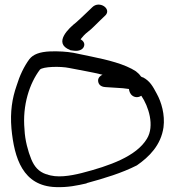

<svg xmlns="http://www.w3.org/2000/svg" viewBox="-20 -808 745 822"><path d="M590 -477C589 -477 587 -479 584 -480C574 -495 562 -501 563 -502C515 -534 439 -552 371 -566L294 -582C264 -587 234 -589 195 -588C149 -586 122 -575 106 -555C83 -524 64 -484 51 -441C32 -387 23 -329 29 -258C41 -130 78 -12 218 -7C271 -5 311 -14 351 -23V-24C428 -45 501 -67 566 -100C618 -136 669 -186 680 -263C687 -317 671 -371 651 -407C634 -439 622 -461 592 -477ZM178 -62C145 -73 127 -95 114 -126C100 -160 87 -208 85 -252V-253C75 -358 107 -452 151 -510C164 -523 238 -525 276 -517C324 -507 372 -500 419 -488C410 -485 400 -475 400 -464C400 -451 407 -436 433 -435L480 -432C501 -431 512 -430 532 -427C533 -419 536 -407 546 -399C560 -388 576 -392 585 -398C616 -353 643 -269 609 -214C564 -139 450 -98 329 -67C281 -55 222 -45 180 -62ZM281 -593 296 -591C316 -588 336 -595 340 -611C344 -624 335 -634 325 -640C333 -650 342 -661 359 -674C375 -686 390 -703 407 -719L432 -743C458 -771 405 -807 375 -777L350 -753C334 -738 322 -726 306 -712C276 -689 205 -623 280 -594Z"/></svg>

Font: Stray Cat
Style: BdExt
Weight: 700
Version: Version 1.0